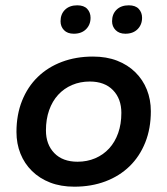

<svg xmlns="http://www.w3.org/2000/svg" viewBox="-20 -693 630 723"><path d="M260 10Q209 10 169 -5.5Q129 -21 100.5 -49Q72 -77 57 -114.5Q42 -152 42 -196Q42 -261 63 -313.5Q84 -366 122 -403Q160 -440 213 -460Q266 -480 330 -480Q381 -480 421 -464.5Q461 -449 489.5 -421Q518 -393 533 -355.5Q548 -318 548 -274Q548 -209 527 -156.5Q506 -104 468 -67Q430 -30 377 -10Q324 10 260 10ZM272 -84Q308 -84 338.5 -97Q369 -110 391 -134Q413 -158 425 -192Q437 -226 437 -268Q437 -321 405.5 -353.5Q374 -386 318 -386Q282 -386 251.5 -373Q221 -360 199 -336Q177 -312 165 -278Q153 -244 153 -202Q153 -149 184.5 -116.5Q216 -84 272 -84ZM258 -566Q234 -566 221 -579.5Q208 -593 208 -613Q208 -640 225 -656.5Q242 -673 271 -673Q296 -673 308.5 -659.5Q321 -646 321 -626Q321 -600 304 -583Q287 -566 258 -566ZM452 -566Q429 -566 415.5 -579.5Q402 -593 402 -613Q402 -640 419 -656.5Q436 -673 465 -673Q490 -673 502.5 -659.5Q515 -646 515 -626Q515 -600 498 -583Q481 -566 452 -566Z"/></svg>

Font: Celebes SemiBold
Style: Italic
Weight: 600
Italic angle: -10°
Designer: Anugrah Pasau
Foundry: Lafontype
Version: Version 1.000; ttfautohint (v1.8.4)